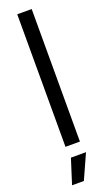

<svg xmlns="http://www.w3.org/2000/svg" viewBox="-194 -844 631 1100"><g transform="rotate(-20 121.5 -294.0)"><path d="M86 69H178L110 220H38ZM78 -808H166V0H78Z"/></g></svg>

Font: Encode Sans
Style: Regular
Weight: 400
Designer: Pablo Impallari, Andres Torresi
Foundry: Pablo Impallari, Andres Torresi
Version: Version 1.000; ttfautohint (v1.00) -l 8 -r 50 -G 200 -x 14 -